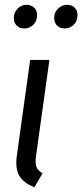

<svg xmlns="http://www.w3.org/2000/svg" viewBox="-20 -778 346 808"><path d="M82 -658.2Q62.5 -658.2 50.3 -670.4Q38.1 -682.6 38.1 -702.1Q38.1 -726.1 54.2 -741.9Q70.3 -757.8 91.8 -757.8Q111.3 -757.8 123.8 -745.6Q136.2 -733.4 136.2 -714.8Q136.2 -689.5 120.4 -673.8Q104.5 -658.2 82 -658.2ZM252 -658.2Q232.4 -658.2 220.2 -670.4Q208 -682.6 208 -702.1Q208 -726.1 224.4 -741.9Q240.7 -757.8 262.2 -757.8Q282.2 -757.8 294.2 -745.8Q306.2 -733.9 306.2 -714.8Q306.2 -689.9 290.3 -674.1Q274.4 -658.2 252 -658.2ZM188 -525.9 131.8 -123Q127.4 -90.8 133.3 -75.4Q139.2 -60.1 159.2 -48.8L125 9.8Q78.1 -8.3 60.8 -39.1Q43.5 -69.8 50.8 -122.1L106.9 -525.9Z"/></svg>

Font: Fira Sans Compressed Book
Style: Italic
Weight: 350
Width: 3
Italic angle: -8°
Designer: Carrois Corporate & Edenspiekermann AG
Foundry: Carrois Corporate GbR & Edenspiekermann AG
Version: Version 4.203;PS 004.203;hotconv 1.0.88;makeotf.lib2.5.64775